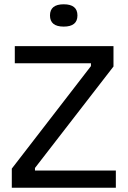

<svg xmlns="http://www.w3.org/2000/svg" viewBox="-20 -875 595 895"><path d="M35 0V-89L404 -567V-580H49V-660H509V-565L143 -92V-80H520V0ZM277 -751Q213 -751 213 -803Q213 -855 277 -855Q341 -855 341 -803Q341 -751 277 -751Z"/></svg>

Font: Bricolage Grotesque 12pt
Style: Regular
Weight: 400
Designer: Mathieu Triay
Foundry: Atelier Triay
Version: Version 1.001; ttfautohint (v1.8.4.7-5d5b);gftools[0.9.33.de